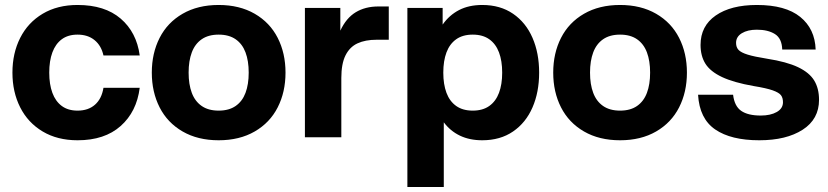

<svg xmlns="http://www.w3.org/2000/svg" viewBox="-20 -552 3330 772"><path d="M30 -260Q30 -338 61.2 -399.7Q92.4 -461.4 151.6 -496.7Q210.8 -532 291.8 -532Q401.4 -532 465.3 -477.1Q529.2 -422.2 541.8 -329H396Q387.4 -368.4 360.3 -390.6Q333.2 -412.8 291.8 -412.8Q253.6 -412.8 228.4 -394.1Q203.2 -375.4 190.6 -341.3Q178 -307.2 178 -260Q178 -212.8 190.6 -178.7Q203.2 -144.6 228.4 -125.9Q253.6 -107.2 291.8 -107.2Q335 -107.2 362 -131.1Q389 -155 396 -199H541.8Q529.6 -102.6 465.1 -45.3Q400.6 12 291.8 12Q210.8 12 151.6 -23.3Q92.4 -58.6 61.2 -120.3Q30 -182 30 -260Z M590.4 -260Q590.4 -338 621.8 -399.7Q653.2 -461.4 714.3 -496.7Q775.4 -532 859.2 -532Q943 -532 1004.1 -496.7Q1065.2 -461.4 1096.6 -399.7Q1128 -338 1128 -260Q1128 -182 1096.6 -120.3Q1065.2 -58.6 1004.1 -23.3Q943 12 859.2 12Q775.4 12 714.3 -23.3Q653.2 -58.6 621.8 -120.3Q590.4 -182 590.4 -260ZM980 -260Q980 -307.2 967.2 -341.3Q954.4 -375.4 927.5 -394.1Q900.6 -412.8 859.2 -412.8Q817.8 -412.8 790.9 -394.1Q764 -375.4 751.2 -341.3Q738.4 -307.2 738.4 -260Q738.4 -212.8 751.2 -178.7Q764 -144.6 790.9 -125.9Q817.8 -107.2 859.2 -107.2Q900.6 -107.2 927.5 -125.9Q954.4 -144.6 967.2 -178.7Q980 -212.8 980 -260Z M1206 -520H1348.4V-428.8Q1372 -479.6 1410.4 -502.8Q1448.8 -526 1501.2 -526H1543.2V-392.2H1494.4Q1448.6 -392.2 1417.3 -377.6Q1386 -363 1369.2 -329.3Q1352.4 -295.6 1352.4 -238.4V0H1206Z M2147.8 -260Q2147.8 -181.6 2121.1 -120.1Q2094.4 -58.6 2042.9 -23.3Q1991.4 12 1919 12Q1868 12 1829.3 -6.6Q1790.6 -25.2 1764.4 -60.2V200H1618V-520H1759.8V-453.2Q1786.4 -491.2 1825.9 -511.6Q1865.4 -532 1919 -532Q1991.4 -532 2042.9 -496.7Q2094.4 -461.4 2121.1 -399.9Q2147.8 -338.4 2147.8 -260ZM1762.4 -260Q1762.4 -212.8 1775.2 -178.7Q1788 -144.6 1814.3 -125.9Q1840.6 -107.2 1880.8 -107.2Q1921 -107.2 1947.3 -125.9Q1973.6 -144.6 1986.4 -178.7Q1999.2 -212.8 1999.2 -260Q1999.2 -307.2 1986.4 -341.3Q1973.6 -375.4 1947.3 -394.1Q1921 -412.8 1880.8 -412.8Q1840.6 -412.8 1814.3 -394.1Q1788 -375.4 1775.2 -341.3Q1762.4 -307.2 1762.4 -260Z M2204.4 -260Q2204.4 -338 2235.8 -399.7Q2267.2 -461.4 2328.3 -496.7Q2389.4 -532 2473.2 -532Q2557 -532 2618.1 -496.7Q2679.2 -461.4 2710.6 -399.7Q2742 -338 2742 -260Q2742 -182 2710.6 -120.3Q2679.2 -58.6 2618.1 -23.3Q2557 12 2473.2 12Q2389.4 12 2328.3 -23.3Q2267.2 -58.6 2235.8 -120.3Q2204.4 -182 2204.4 -260ZM2594 -260Q2594 -307.2 2581.2 -341.3Q2568.4 -375.4 2541.5 -394.1Q2514.6 -412.8 2473.2 -412.8Q2431.8 -412.8 2404.9 -394.1Q2378 -375.4 2365.2 -341.3Q2352.4 -307.2 2352.4 -260Q2352.4 -212.8 2365.2 -178.7Q2378 -144.6 2404.9 -125.9Q2431.8 -107.2 2473.2 -107.2Q2514.6 -107.2 2541.5 -125.9Q2568.4 -144.6 2581.2 -178.7Q2594 -212.8 2594 -260Z M2786.8 -171.2H2927.6Q2933 -125.2 2960.2 -106.3Q2987.4 -87.4 3038.8 -87.4Q3078.2 -87.4 3103.2 -101.6Q3128.2 -115.8 3128.2 -140.8Q3128.2 -158.6 3120.1 -169.2Q3112 -179.8 3087 -188.7Q3062 -197.6 3010.4 -206Q2929.8 -220.2 2883 -242.3Q2836.2 -264.4 2816.5 -295.6Q2796.8 -326.8 2796.8 -371.4Q2796.8 -447.4 2857.8 -489.7Q2918.8 -532 3023.2 -532Q3138.4 -532 3197.6 -484Q3256.8 -436 3259.6 -352.8H3125.2Q3123.8 -397.6 3095.8 -415.1Q3067.8 -432.6 3023.2 -432.6Q2986.2 -432.6 2962.9 -418.5Q2939.6 -404.4 2939.6 -379.6Q2939.6 -361.8 2949.7 -351.2Q2959.8 -340.6 2986.2 -332.4Q3012.6 -324.2 3063.8 -316Q3143.4 -303.6 3189 -281.8Q3234.6 -260 3253.9 -228.1Q3273.2 -196.2 3273.2 -150.6Q3273.2 -72.8 3207.4 -30.4Q3141.6 12 3032.8 12Q2919.2 12 2855.8 -31.4Q2792.4 -74.8 2786.8 -171.2Z"/></svg>

Font: Aspekta Variable
Style: Regular
Weight: 400
Designer: Ivo Dolenc
Version: Version 2.100